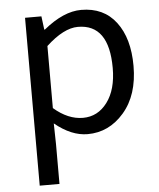

<svg xmlns="http://www.w3.org/2000/svg" viewBox="-55 -604 728 879"><g transform="rotate(-5 309.5 -164.5)"><path d="M91.8 228.5V-543H167L174.8 -481.4H177.7Q269.5 -556.6 350.6 -556.6Q454.1 -556.6 510.7 -481.9Q567.4 -407.2 567.4 -280.3Q567.4 -146.5 498.5 -66.9Q429.7 12.7 331.1 12.7Q256.8 12.7 180.7 -49.8L182.6 44.9V228.5ZM471.7 -279.3Q471.7 -480.5 329.1 -480.5Q263.7 -480.5 182.6 -405.3V-120.1Q248 -63.5 316.4 -63.5Q384.8 -63.5 428.2 -121.6Q471.7 -179.7 471.7 -279.3Z"/></g></svg>

Font: GenYoGothic TW TTF Regular
Style: Regular
Weight: 400
Version: Version 1.300